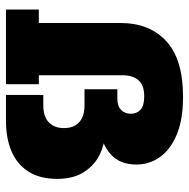

<svg xmlns="http://www.w3.org/2000/svg" viewBox="-15 -618 633 643"><g transform="rotate(90 301.5 -296.5)"><path d="M384 0H298V-125H334Q358 -125 374.5 -133Q391 -141 400 -156.5Q409 -172 409 -194Q409 -217 400 -232Q391 -247 374.5 -255Q358 -263 334 -263H279V-373H310Q336 -373 348.5 -386Q361 -399 361 -418Q361 -438 347.5 -450.5Q334 -463 303 -463Q265 -463 248.5 -443.5Q232 -424 232 -390V-110H262V0H12V-110H57V-383Q57 -481 118 -537Q179 -593 304 -593Q380 -593 430.5 -572Q481 -551 506 -515.5Q531 -480 531 -437Q531 -382 498 -352Q465 -322 415 -314L425 -331Q464 -331 499.5 -313Q535 -295 557 -260Q579 -225 579 -172Q579 -113 554.5 -75Q530 -37 486.5 -18.5Q443 0 384 0Z"/></g></svg>

Font: Rokkitt SemiBold Black
Style: Regular
Weight: 900
Version: Version 3.103